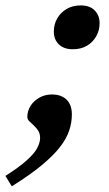

<svg xmlns="http://www.w3.org/2000/svg" viewBox="-86 -488 392 692"><path d="M-66.5 146Q-17 114.5 10.2 90Q37.5 65.5 48 45.8Q58.5 26 58.5 9Q58.5 -6 51.8 -16.8Q45 -27.5 35.8 -35.8Q26.5 -44 19.5 -51.2Q12.5 -58.5 12.5 -66.5Q12.5 -88 24 -106.2Q35.5 -124.5 55.8 -136Q76 -147.5 101.5 -147.5Q134.5 -147.5 153.8 -129Q173 -110.5 173 -75.5Q173 -46.5 163.5 -17.8Q154 11 130.5 41.5Q107 72 65 107Q23 142 -43.5 183.5ZM205 -468.5Q237.5 -468.5 255.2 -450.5Q273 -432.5 273 -404.5Q273 -379 261 -357.5Q249 -336 227.5 -323.2Q206 -310.5 176.5 -310.5Q144 -310.5 126 -328.2Q108 -346 108 -374Q108 -400 120 -421.2Q132 -442.5 153.8 -455.5Q175.5 -468.5 205 -468.5Z"/></svg>

Font: Newsreader SemiBold
Style: Italic
Weight: 600
Italic angle: -17°
Designer: Hugues Gentile
Foundry: Production Type
Version: Version 1.003